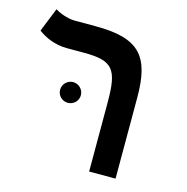

<svg xmlns="http://www.w3.org/2000/svg" viewBox="-94 -702 773 792"><g transform="rotate(15 293.0 -306.0)"><path d="M467.8 -346.2C467.8 -524.9 411.1 -585.9 225.1 -585.9H137.2C103.5 -585.9 66.4 -602.1 51.8 -611.8L10.7 -509.8C40.5 -487.3 83.5 -467.8 135.7 -467.8H208C332.5 -467.8 355 -436.5 355 -294.9V0H467.8ZM196.3 -251C220.7 -251 240.7 -270.5 240.7 -294.9C240.7 -319.3 220.7 -339.4 196.3 -339.4C171.9 -339.4 151.9 -319.3 151.9 -294.9C151.9 -270.5 171.9 -251 196.3 -251Z"/></g></svg>

Font: Cascadia Code PL SemiBold
Style: Regular
Weight: 600
Monospace: yes
Designer: Aaron Bell
Foundry: Saja Typeworks
Version: Version 2404.023